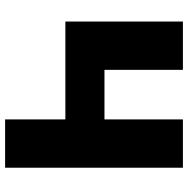

<svg xmlns="http://www.w3.org/2000/svg" viewBox="-12 -742 754 771"><g transform="rotate(-90 365.5 -357.0)"><path d="M77 0V-714H271V-472H664V0H470V-315H271V0Z"/></g></svg>

Font: Noto Sans Georgian Black
Style: Regular
Weight: 900
Designer: Monotype Design Team, Akaki Razmadze
Foundry: Google LLC
Version: Version 2.005; ttfautohint (v1.8.4.7-5d5b)